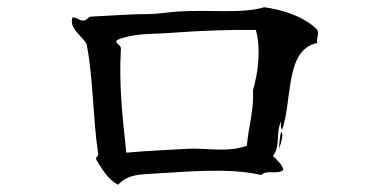

<svg xmlns="http://www.w3.org/2000/svg" viewBox="-20 -590 1040 532"><path d="M759 -224C755 -215 753 -178 753 -178C759 -192 767 -223 759 -224ZM859 -471C856 -487 867 -497 857 -510C817 -547 761 -563 712 -570C650 -551 556 -564 473 -558C444 -556 416 -551 391 -551C348 -551 285 -547 233 -544C222 -543 222 -533 210 -533C199 -533 196 -541 181 -542C170 -512 207 -491 220 -468C239 -370 237 -264 252 -164C253 -155 244 -157 247 -147C264 -120 279 -93 307 -78C329 -102 355 -106 391 -108C489 -113 611 -127 704 -105C719 -121 748 -105 765 -119C763 -133 747 -148 736 -158C758 -184 743 -221 759 -254C759 -254 756 -233 762 -231C776 -272 778 -326 787 -372C796 -421 813 -461 859 -471ZM689 -507C703 -456 696 -391 681 -340C684 -283 668 -237 664 -186C610 -167 551 -180 506 -178C448 -175 387 -172 330 -167C320 -262 309 -352 315 -455C316 -466 297 -469 304 -479C351 -499 404 -495 454 -499C536 -505 613 -508 689 -507Z"/></svg>

Font: Yuji Syuku Std R
Style: Regular
Weight: 400
Designer: Kataoka Yuji
Foundry: Kinuta Font Factory
Version: Version 3.000;hotconv 1.0.111;makeotfexe 2.5.65597